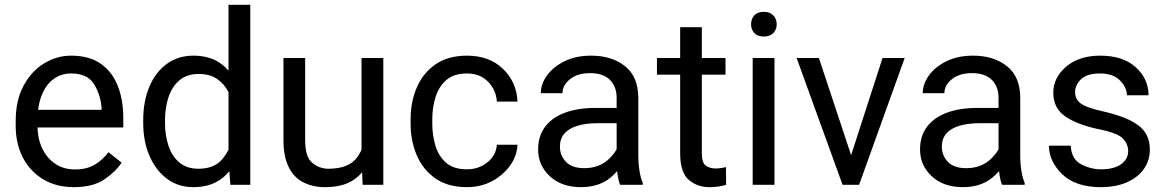

<svg xmlns="http://www.w3.org/2000/svg" viewBox="-20 -770 4860 800"><path d="M288.1 9.8Q214.4 9.8 159.9 -22.9Q105.5 -55.7 75.4 -113.3Q45.4 -170.9 45.4 -245.6V-266.1Q45.4 -352.5 78.4 -413.3Q111.3 -474.1 164.1 -506.1Q216.8 -538.1 276.4 -538.1Q352.1 -538.1 400.1 -504.2Q448.2 -470.2 470.9 -411.9Q493.7 -353.5 493.7 -279.3V-238.8H99.1V-312.5H403.3V-319.3Q399.9 -372.1 372.8 -418Q345.7 -463.9 276.4 -463.9Q235.4 -463.9 203.6 -440.9Q171.9 -418 154.1 -373.8Q136.2 -329.6 136.2 -266.1V-245.6Q136.2 -195.3 154.8 -154.3Q173.3 -113.3 208.5 -88.6Q243.7 -64 293 -64Q340.8 -64 374 -83.5Q407.2 -103 432.1 -135.7L486.8 -92.3Q460.9 -53.2 413.6 -21.7Q366.2 9.8 288.1 9.8Z M932.1 -102.5V-750H1022.9V0H939.9ZM576.7 -258.3V-268.6Q576.7 -349.1 602.8 -409.9Q628.9 -470.7 675.8 -504.4Q722.7 -538.1 785.6 -538.1Q852.1 -538.1 896.5 -507.6Q940.9 -477.1 966.1 -420.7Q991.2 -364.3 998.5 -286.1V-241.2Q991.2 -164.1 966.3 -107.7Q941.4 -51.3 896.5 -20.8Q851.6 9.8 784.7 9.8Q722.7 9.8 675.8 -25.1Q628.9 -60.1 602.8 -120.6Q576.7 -181.2 576.7 -258.3ZM667.5 -268.6V-258.3Q667.5 -206.1 682.1 -162.4Q696.8 -118.7 727.5 -92.8Q758.3 -66.9 807.1 -66.9Q874 -66.9 907.2 -108.2Q940.4 -149.4 955.1 -204.1V-321.8Q947.3 -357.4 930.2 -389.6Q913.1 -421.9 883.3 -441.9Q853.5 -461.9 808.1 -461.9Q758.8 -461.9 727.8 -435.5Q696.8 -409.2 682.1 -365.2Q667.5 -321.3 667.5 -268.6Z M1486.3 -122.1V-528.3H1577.1V0H1490.7ZM1503.4 -233.4 1541 -234.4Q1541 -164.1 1521 -108.9Q1501 -53.7 1455.6 -22Q1410.2 9.8 1334.5 9.8Q1282.7 9.8 1243.7 -10.3Q1204.6 -30.3 1182.9 -73.7Q1161.1 -117.2 1161.1 -187.5V-528.3H1251.5V-186.5Q1251.5 -115.2 1281.5 -91.1Q1311.5 -66.9 1348.6 -66.9Q1434.6 -66.9 1469 -115.5Q1503.4 -164.1 1503.4 -233.4Z M1925.8 -64.5Q1974.1 -64.5 2010.5 -93.3Q2046.9 -122.1 2050.3 -167H2136.2Q2132.8 -96.2 2071.3 -43.2Q2009.8 9.8 1925.8 9.8Q1846.2 9.8 1794.2 -26.6Q1742.2 -63 1716.6 -123Q1690.9 -183.1 1690.9 -253.9V-274.4Q1690.9 -345.2 1716.6 -405.3Q1742.2 -465.3 1794.4 -501.7Q1846.7 -538.1 1925.8 -538.1Q2018.6 -538.1 2075.7 -483.2Q2132.8 -428.2 2136.2 -346.7H2050.3Q2046.9 -395.5 2013.4 -429.7Q1980 -463.9 1925.8 -463.9Q1870.1 -463.9 1838.6 -435.5Q1807.1 -407.2 1794.2 -363.8Q1781.2 -320.3 1781.2 -274.4V-253.9Q1781.2 -207.5 1793.9 -164.1Q1806.6 -120.6 1838.1 -92.5Q1869.6 -64.5 1925.8 -64.5Z M2549.3 -90.3V-362.3Q2549.3 -409.2 2521.2 -437.3Q2493.2 -465.3 2438 -465.3Q2386.7 -465.3 2355.2 -440.2Q2323.7 -415 2323.7 -381.8H2233.4Q2233.4 -419.9 2259.3 -455.8Q2285.2 -491.7 2332.3 -514.9Q2379.4 -538.1 2443.4 -538.1Q2529.3 -538.1 2584.5 -494.1Q2639.6 -450.2 2639.6 -361.3V-115.2Q2639.6 -88.9 2644.3 -59.1Q2648.9 -29.3 2658.2 -7.8V0H2564Q2557.1 -15.6 2553.2 -41.7Q2549.3 -67.9 2549.3 -90.3ZM2564.9 -320.3 2565.9 -256.8H2474.6Q2422.9 -256.8 2386.7 -246.1Q2350.6 -235.4 2331.8 -213.6Q2313 -191.9 2313 -159.2Q2313 -121.6 2338.4 -95.5Q2363.8 -69.3 2414.1 -69.3Q2476.1 -69.3 2515.9 -106.4Q2555.7 -143.6 2558.1 -179.2L2596.7 -135.7Q2589.4 -95.2 2537.8 -42.7Q2486.3 9.8 2400.9 9.8Q2319.8 9.8 2271 -35.6Q2222.2 -81.1 2222.2 -147Q2222.2 -203.6 2251.5 -242.2Q2280.8 -280.8 2334.2 -300.5Q2387.7 -320.3 2460 -320.3Z M3002.9 -528.3V-459H2717.3V-528.3ZM2814 -656.7H2904.3V-130.9Q2904.3 -90.3 2921.9 -79.1Q2939.5 -67.9 2962.4 -67.9Q2973.6 -67.9 2986.1 -70.1Q2998.5 -72.3 3004.9 -73.7L3005.4 0Q2994.6 3.4 2977.3 6.6Q2960 9.8 2935.5 9.8Q2885.3 9.8 2849.6 -21Q2814 -51.8 2814 -131.3Z M3207 -528.3V0H3116.2V-528.3ZM3109.4 -668.5Q3109.4 -690.4 3122.8 -705.6Q3136.2 -720.7 3162.6 -720.7Q3188.5 -720.7 3202.4 -705.6Q3216.3 -690.4 3216.3 -668.5Q3216.3 -647.5 3202.4 -632.6Q3188.5 -617.7 3162.6 -617.7Q3136.2 -617.7 3122.8 -632.6Q3109.4 -647.5 3109.4 -668.5Z M3512.7 -81.5 3657.2 -528.3H3749.5L3559.6 0H3499ZM3392.1 -528.3 3541 -79.1 3551.3 0H3490.7L3299.3 -528.3Z M4140.6 -90.3V-362.3Q4140.6 -409.2 4112.5 -437.3Q4084.5 -465.3 4029.3 -465.3Q3978 -465.3 3946.5 -440.2Q3915 -415 3915 -381.8H3824.7Q3824.7 -419.9 3850.6 -455.8Q3876.5 -491.7 3923.6 -514.9Q3970.7 -538.1 4034.7 -538.1Q4120.6 -538.1 4175.8 -494.1Q4231 -450.2 4231 -361.3V-115.2Q4231 -88.9 4235.6 -59.1Q4240.2 -29.3 4249.5 -7.8V0H4155.3Q4148.4 -15.6 4144.5 -41.7Q4140.6 -67.9 4140.6 -90.3ZM4156.2 -320.3 4157.2 -256.8H4065.9Q4014.2 -256.8 3978 -246.1Q3941.9 -235.4 3923.1 -213.6Q3904.3 -191.9 3904.3 -159.2Q3904.3 -121.6 3929.7 -95.5Q3955.1 -69.3 4005.4 -69.3Q4067.4 -69.3 4107.2 -106.4Q4147 -143.6 4149.4 -179.2L4188 -135.7Q4180.7 -95.2 4129.2 -42.7Q4077.6 9.8 3992.2 9.8Q3911.1 9.8 3862.3 -35.6Q3813.5 -81.1 3813.5 -147Q3813.5 -203.6 3842.8 -242.2Q3872.1 -280.8 3925.5 -300.5Q3979 -320.3 4051.3 -320.3Z M4680.7 -140.1Q4680.7 -169.4 4658.9 -192.6Q4637.2 -215.8 4559.1 -231.4Q4470.7 -250 4419.7 -284.2Q4368.7 -318.4 4368.7 -383.8Q4368.7 -446.3 4422.1 -492.2Q4475.6 -538.1 4564.5 -538.1Q4659.2 -538.1 4712.4 -489.7Q4765.6 -441.4 4765.6 -373H4675.3Q4675.3 -405.8 4646.5 -434.8Q4617.7 -463.9 4564.5 -463.9Q4508.3 -463.9 4483.9 -439.5Q4459.5 -415 4459.5 -386.2Q4459.5 -356.9 4482.9 -339.1Q4506.3 -321.3 4581.1 -304.7Q4678.2 -282.2 4724.6 -246.6Q4771 -210.9 4771 -147Q4771 -100.6 4745.6 -65.2Q4720.2 -29.8 4674.3 -10Q4628.4 9.8 4566.9 9.8Q4461.9 9.8 4406.2 -43.9Q4350.6 -97.7 4350.6 -163.1H4441.4Q4444.3 -106.9 4484.6 -85.7Q4524.9 -64.5 4566.9 -64.5Q4622.1 -64.5 4651.4 -85.9Q4680.7 -107.4 4680.7 -140.1Z"/></svg>

Font: RobotoDEMO
Style: Regular
Weight: 400
Designer: Christian Robertson
Foundry: Google
Version: Version 2.136